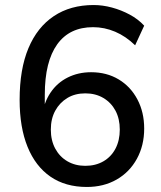

<svg xmlns="http://www.w3.org/2000/svg" viewBox="-20 -734 640 763"><path d="M325 9Q240 9 180.5 -32Q121 -73 89.5 -150.5Q58 -228 58 -337Q58 -459 93 -542.5Q128 -626 194 -670Q260 -714 352 -714Q388 -714 425 -704Q462 -694 495.5 -676Q529 -658 553 -632L517 -554Q480 -590 437.5 -608Q395 -626 350 -626Q303 -626 267.5 -609Q232 -592 207.5 -558Q183 -524 170.5 -474Q158 -424 158 -357V-272H147Q154 -326 180.5 -365.5Q207 -405 249 -426Q291 -447 342 -447Q404 -447 451.5 -418.5Q499 -390 526 -339Q553 -288 553 -223Q553 -156 524 -103Q495 -50 443.5 -20.5Q392 9 325 9ZM319 -75Q360 -75 391 -93Q422 -111 439 -143.5Q456 -176 456 -219Q456 -262 439 -294Q422 -326 391 -344.5Q360 -363 319 -363Q278 -363 247.5 -344.5Q217 -326 199.5 -294Q182 -262 182 -219Q182 -176 199.5 -143.5Q217 -111 248 -93Q279 -75 319 -75Z"/></svg>

Font: Nunito Sans 12pt SemiBold
Style: Regular
Weight: 600
Designer: Vernon Adams
Foundry: Vernon Adams
Version: Version 3.101;gftools[0.9.27]